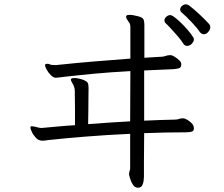

<svg xmlns="http://www.w3.org/2000/svg" viewBox="-20 -803 1040 891"><path d="M926 -644Q915 -644 906 -656Q895 -673 869.5 -700Q844 -727 822 -746Q816 -752 816 -759Q816 -768 824.5 -775.5Q833 -783 843 -783Q849 -783 857 -778Q877 -763 903 -739Q929 -715 951 -691Q956 -684 956 -677Q956 -666 946.5 -655Q937 -644 926 -644ZM579 5Q579 -3 581.5 -10Q584 -17 584 -21V-182Q475 -177 376 -169Q277 -161 204 -153Q197 -152 190 -151Q183 -150 177 -150Q159 -150 146.5 -163.5Q134 -177 127.5 -191.5Q121 -206 121 -210Q121 -216 125 -217H128Q133 -217 140.5 -215.5Q148 -214 154 -212Q166 -209 173 -209Q175 -209 177.5 -209.5Q180 -210 183 -210Q218 -213 254.5 -216.5Q291 -220 328 -222Q328 -267 328 -305Q328 -343 327 -382Q327 -388 326 -393Q325 -398 323 -402Q322 -407 315.5 -417.5Q309 -428 309 -433Q309 -439 316.5 -440Q324 -441 325 -441Q334 -441 345.5 -438.5Q357 -436 365 -433Q383 -426 387 -418.5Q391 -411 391 -395Q391 -384 390.5 -356.5Q390 -329 390 -294.5Q390 -260 389 -227Q437 -231 486 -234Q535 -237 584 -240L585 -473Q492 -468 417.5 -461Q343 -454 273 -446Q263 -445 254 -443.5Q245 -442 238 -442Q227 -443 215.5 -454.5Q204 -466 196.5 -480Q189 -494 189 -500Q189 -505 193 -506Q195 -507 199 -507Q205 -507 209.5 -505Q214 -503 218 -502Q223 -502 228 -501.5Q233 -501 239 -501Q246 -501 250 -502Q335 -511 413 -517.5Q491 -524 585 -531V-676Q585 -691 580 -697Q577 -701 571 -710.5Q565 -720 565 -725Q565 -728 567.5 -731Q570 -734 582 -734Q590 -734 600.5 -732Q611 -730 623 -727Q641 -722 645.5 -713.5Q650 -705 650 -688V-535L734 -540Q742 -541 750.5 -544Q759 -547 768 -547H771Q779 -547 790 -540Q801 -533 810.5 -524.5Q820 -516 821 -508V-503Q821 -490 811 -486.5Q801 -483 784 -482L649 -476V-243Q685 -245 721 -246Q757 -247 793 -248Q802 -248 810.5 -251Q819 -254 828 -254H830Q842 -253 859.5 -240Q877 -227 879 -214Q879 -213 879.5 -211.5Q880 -210 880 -208Q880 -195 869.5 -192Q859 -189 842 -189Q794 -189 745.5 -188Q697 -187 649 -185Q648 -103 648 -46Q648 11 648 18Q648 24 646.5 36Q645 48 639.5 58Q634 68 620 68Q606 68 597 54.5Q588 41 584 26.5Q580 12 579 8ZM880 -620Q880 -611 870.5 -600.5Q861 -590 848 -590Q838 -590 831 -600Q822 -615 806 -633.5Q790 -652 774 -669.5Q758 -687 748 -696Q743 -701 743 -708Q743 -717 751.5 -725Q760 -733 770 -733Q778 -733 796 -718.5Q814 -704 833.5 -683.5Q853 -663 866.5 -645Q880 -627 880 -620Z"/></svg>

Font: QiushuiShotai Bright
Style: Regular
Weight: 400
Designer: Christian Thalmann (Catharsis Fonts)
Version: Version 1.250;